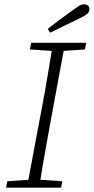

<svg xmlns="http://www.w3.org/2000/svg" viewBox="-20 -873 436 893"><path d="M8 0 14 -30 133 -38H149L270 -30L264 0ZM105 0 173 -362Q188 -440 201 -518Q214 -596 227 -674H283L216 -312Q202 -234 188 -156Q174 -78 162 0ZM119 -643 125 -674H381L375 -643L257 -635H240ZM202 -739Q231 -761 259.5 -782.5Q288 -804 316 -824Q338 -840 348.5 -846.5Q359 -853 372 -853Q382 -853 389 -847Q396 -841 396 -830Q396 -818 386 -809Q376 -800 347 -786Q314 -770 280.5 -754Q247 -738 213 -721Z"/></svg>

Font: Source Serif 4 18pt Light
Style: Italic
Weight: 300
Italic angle: -12°
Designer: Frank Grießhammer
Foundry: Adobe Systems Incorporated
Version: Version 4.004;hotconv 1.0.116;makeotfexe 2.5.65601